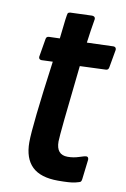

<svg xmlns="http://www.w3.org/2000/svg" viewBox="-82 -757 534 812"><g transform="rotate(10 185.0 -351.0)"><path d="M128.9 -588.4Q140.1 -695.8 143.6 -699.5Q147 -703.1 153.8 -703.6L247.1 -707Q260.3 -706.1 260.3 -694.8Q251 -640.6 244.6 -590.8L358.4 -594.7Q370.1 -594.2 370.1 -582L356.4 -504.4Q354.5 -492.7 344.2 -492.2L232.4 -487.8Q199.2 -189 199.2 -158.2Q199.2 -101.1 248 -101.1Q272.9 -101.1 296.4 -108.9Q319.8 -116.7 325.7 -116.7Q335.9 -116.7 335.9 -104L325.7 -18.6Q324.7 -11.2 322 -7.8Q319.3 -4.4 298.1 0.5Q276.9 5.4 225.6 5.4Q150.4 5.4 114.3 -29.5Q78.1 -64.5 78.1 -133.8Q78.1 -203.1 116.7 -486.3L68.8 -484.4Q56.6 -484.9 56.6 -496.6L69.8 -575.2Q71.3 -586.4 82.5 -586.9Z"/></g></svg>

Font: Contrail One
Style: Regular
Weight: 400
Designer: Riccardo De Franceschi
Foundry: Sorkin Type Co.
Version: Version 1.003